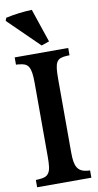

<svg xmlns="http://www.w3.org/2000/svg" viewBox="-103 -991 527 1035"><g transform="rotate(-10 160.5 -473.5)"><path d="M7.3 -928.7Q23.9 -932.6 43 -935.8Q62 -939 81.1 -941.4Q100.1 -943.8 118.2 -945.1Q136.2 -946.3 150.4 -946.8L212.4 -763.2L169.4 -748.5L1.5 -912.6ZM15.1 -710.4H308.1V-670.4L292.5 -669.9Q271.5 -668.9 258.3 -663.8Q245.1 -658.7 237.8 -646Q230.5 -633.3 228 -611.1Q225.6 -588.9 225.6 -553.2L226.1 -152.3Q226.1 -124 229.2 -103.8Q232.4 -83.5 240.5 -70.1Q248.5 -56.6 262.2 -49.6Q275.9 -42.5 296.9 -40.5L309.6 -40V0H12.7V-40L25.4 -40.5Q48.3 -41.5 62.3 -46.6Q76.2 -51.8 84.2 -64.2Q92.3 -76.7 95 -97.7Q97.7 -118.7 97.7 -151.4L97.2 -557.1Q97.2 -590.3 94 -611.3Q90.8 -632.3 83.3 -644.8Q75.7 -657.2 63 -662.6Q50.3 -668 30.8 -669.4Q27.8 -670.4 22.7 -670.4Q17.6 -670.4 15.1 -670.4Z"/></g></svg>

Font: Varendra
Style: Regular
Weight: 700
Designer: Jacob Thomas
Foundry: Bangla Type Foundry
Version: Version 1.008